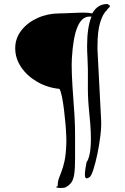

<svg xmlns="http://www.w3.org/2000/svg" viewBox="-20 -791 625 959"><path d="M283 148Q275 148 268.5 147Q262 146 260 143Q260 140 264 141Q268 142 268 137Q268 118 273.5 102Q279 86 287 66Q295 46 302 14.5Q309 -17 311 -68Q312 -81 311 -109.5Q310 -138 307 -173.5Q304 -209 299.5 -244.5Q295 -280 289.5 -307.5Q284 -335 277 -347Q217 -353 166.5 -382Q116 -411 86 -455Q56 -499 56 -550Q56 -600 87 -639.5Q118 -679 168.5 -701.5Q219 -724 277 -724Q281 -724 298 -724.5Q315 -725 335.5 -726Q356 -727 373.5 -727.5Q391 -728 395 -728Q409 -728 420.5 -727Q432 -726 441 -724Q467 -771 516 -771Q529 -765 529 -761Q529 -756 522 -750.5Q515 -745 514 -740Q495 -725 481 -681Q467 -637 467 -563Q467 -553 467 -543Q467 -533 468 -522L485 -193Q487 -160 481.5 -114Q476 -68 466.5 -22.5Q457 23 446.5 55.5Q436 88 427 94Q418 100 413 100Q404 100 404 81Q404 69 406.5 53Q409 37 412 20Q434 -11 434 -99Q434 -131 431 -171Q428 -211 423 -258Q418 -314 419 -380Q420 -446 417 -502Q416 -517 415.5 -532Q415 -547 415 -560Q415 -654 437 -708H426Q351 -708 339 -500Q339 -493 338.5 -484.5Q338 -476 338 -468Q338 -422 342 -359Q346 -296 352 -215Q354 -183 354.5 -159.5Q355 -136 355 -110V0Q355 50 351 77.5Q347 105 337 119.5Q327 134 309 144Q305 146 298 147Q291 148 283 148Z"/></svg>

Font: Ruge Boogie
Style: Regular
Weight: 400
Designer: Robert E. Leuschke
Foundry: Robert E. Leuschke
Version: Version 1.010; ttfautohint (v1.8.3)